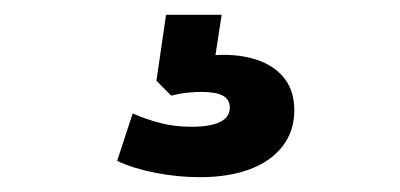

<svg xmlns="http://www.w3.org/2000/svg" viewBox="-20 -40 540 259"><path d="M250 199Q219 199 189 193Q159 187 138 177L159 113Q177 121 196.5 126Q216 131 238 131Q264 131 277 124.5Q290 118 290 105Q290 94 280.5 89Q271 84 252 84Q243 84 233 85Q223 86 211 89L191 69L204 -20H279L267 58L231 43Q243 38 256.5 36Q270 34 281 34Q310 34 331.5 42.5Q353 51 365 67.5Q377 84 377 109Q377 137 361 157.5Q345 178 316.5 188.5Q288 199 250 199Z"/></svg>

Font: Nunito Sans 11pt ExtraBold
Style: Regular
Weight: 800
Version: Version 3.101;gftools[0.9.27]